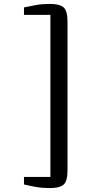

<svg xmlns="http://www.w3.org/2000/svg" viewBox="-20 -824 460 981"><path d="M325 -710.5V43.5Q325 103 304.2 120Q283.5 137 235 137Q197 137 165.2 131.5Q133.5 126 102.5 118.5V80H237.5V-748H102.5V-786Q131.5 -792.5 163.2 -798.2Q195 -804 235 -804Q283.5 -804 304.2 -787Q325 -770 325 -710.5Z"/></svg>

Font: Merriweather Text
Style: Regular
Weight: 400
Designer: Eben Sorkin
Foundry: Eben Sorkin
Version: Version 2.100; ttfautohint (v1.7.19-72a1) -l 8 -r 50 -G 200 